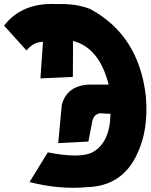

<svg xmlns="http://www.w3.org/2000/svg" viewBox="-30 -720 748 954"><path d="M252.4 -699.7Q348.1 -703.1 418 -675.3Q661.1 -544.4 694.8 -240.2Q709 -73.7 650.9 46.4Q577.1 205.6 400.9 210Q267.1 222.7 116.7 184.6L207.5 37.1Q369.1 68.8 430.7 36.1Q516.6 -12.2 519 -154.3L466.8 -157.2Q432.6 -151.9 426.8 -107.9L409.2 -16.6L259.3 -8.8L276.9 -197.8Q300.8 -293.5 411.6 -299.8H509.8Q463.4 -482.9 333 -516.6L332 -337.9L170.9 -330.6L183.6 -511.7Q138.2 -513.2 101.6 -469.2L-9.8 -592.8Q80.6 -709 252.4 -699.7Z"/></svg>

Font: Lapsus Pro (theguybrush.com)
Style: Bold
Weight: 700
Designer: Jose Roses
Version: Version 1.00 February 9, 2018, initial release